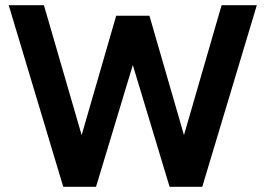

<svg xmlns="http://www.w3.org/2000/svg" viewBox="-20 -717 1019 737"><path d="M222.8 0 13.4 -697H148.6L293.4 -198.4L426 -656.6H553.6L686.2 -198.4L830.6 -697H965.8L756.4 0H631L479.2 -502.4H500.4L348.6 0Z"/></svg>

Font: Hanken Grotesk
Style: Regular
Weight: 400
Designer: Alfredo Marco Pradil
Foundry: Hanken Design Co.
Version: Version 3.013